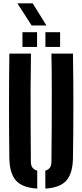

<svg xmlns="http://www.w3.org/2000/svg" viewBox="-20 -1121 493 1150"><path d="M36 -174Q34 -329.5 34 -487.2Q34 -645 36 -800H165.5Q163.5 -696.5 163.2 -585.8Q163 -475 163.5 -364.5Q164 -254 165 -150.5Q165 -130 174.5 -117Q184 -104 203 -99V8.5Q114.5 3.5 76 -39.2Q37.5 -82 36 -174ZM251.5 8.5V-99Q270 -104 279 -117Q288 -130 288 -150.5Q289 -254 289.8 -364.5Q290.5 -475 290.2 -585.8Q290 -696.5 288 -800H417Q419.5 -645 419.5 -487.2Q419.5 -329.5 417 -174Q415.5 -82 377.2 -39.2Q339 3.5 251.5 8.5ZM252 -840V-928H340V-840ZM114.5 -840V-928H202V-840ZM169.5 -968.5 84 -1101H176L258 -968.5Z"/></svg>

Font: Big Shoulders Stencil Display Thin ExtraBold
Style: Regular
Weight: 800
Version: Version 2.001